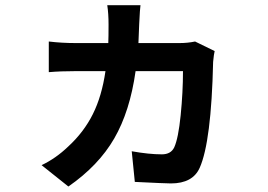

<svg xmlns="http://www.w3.org/2000/svg" viewBox="-20 -634 1017 728"><path d="M512.7 -614.3Q510.7 -603.5 507.8 -543L504.9 -470.7H661.1Q691.4 -470.7 719.7 -476.6L793.9 -440.4Q791 -429.7 788.1 -399.4Q781.2 -96.7 737.3 2Q710.9 61.5 627.9 61.5Q608.4 61.5 491.2 55.7L479.5 -60.5Q544.9 -48.8 593.8 -48.8Q627.9 -48.8 640.6 -75.2Q656.2 -109.4 665 -196.8Q673.8 -284.2 673.8 -364.3H494.1Q472.7 -211.9 413.1 -108.9Q353.5 -5.9 239.3 73.2L137.7 -7.8Q191.4 -33.2 238.3 -78.1Q297.9 -132.8 332 -201.2Q366.2 -269.5 379.9 -364.3H267.6Q209 -364.3 165 -360.4V-476.6Q214.8 -470.7 266.6 -470.7H390.6Q391.6 -493.2 391.6 -540Q391.6 -583 386.7 -614.3Z"/></svg>

Font: Min Sans Bold
Style: Regular
Weight: 700
Designer: Jinseong-Kim, NotoSansCJK, Nunito
Foundry: Jinseong-Kim
Version: Version 1.400;Glyphs 3.1.2 (3151)